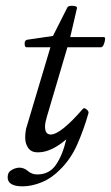

<svg xmlns="http://www.w3.org/2000/svg" viewBox="-20 -525 391 678"><path d="M60 133Q7 133 7 101Q7 83 21.5 75Q36 67 49 67Q65 67 80 80Q93 91 112 91Q154 91 177.5 57Q201 23 214 -33Q190 -12 164.5 0.5Q139 13 113 13Q91 13 80 -2Q69 -17 69 -39Q69 -49 70 -56.5Q71 -64 72 -70L158 -358H74Q67 -358 67 -371Q67 -384 78 -385L167 -398L218 -499Q221 -505 236.5 -504.5Q252 -504 252 -497L228 -394H347Q352 -394 351 -385Q350 -376 346 -367Q342 -358 336 -358H218L145 -111Q139 -91 139 -78Q139 -50 159 -50Q194 -50 273 -141Q277 -146 286 -138.5Q295 -131 292 -124Q276 -68 253.5 -16.5Q231 35 194 72Q163 104 127.5 118.5Q92 133 60 133Z"/></svg>

Font: Junicode SmExp
Style: Italic
Weight: 400
Width: 6
Italic angle: -11°
Designer: Peter S. Baker
Version: Version 2.205; ttfautohint (v1.8.4)